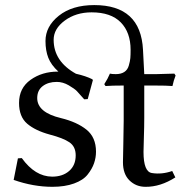

<svg xmlns="http://www.w3.org/2000/svg" viewBox="-20 -718 747 748"><path d="M408.2 -431.2Q416 -429.2 431.2 -429.2Q451.2 -429.2 464.1 -437.5Q477.1 -445.8 481.9 -462.9Q486.8 -480 487.8 -491.9Q488.8 -503.9 488.8 -523.9Q488.8 -591.8 450.4 -630.9Q412.1 -669.9 336.9 -669.9Q275.9 -669.9 232.4 -637.9Q189 -606 189 -563Q189 -479 275.9 -430.7Q314.5 -421.9 339.8 -409.2L341.8 -405.8L321.8 -332L308.1 -331.1Q289.1 -353 280 -362.5Q271 -372.1 248 -385.5Q225.1 -398.9 201.2 -398.9Q168 -398.9 146.5 -382.6Q125 -366.2 125 -335.9Q125 -279.8 217.8 -257.8Q279.8 -242.7 316.9 -212.9Q354 -183.1 354 -127Q354 -104 346.4 -82Q338.9 -60.1 321.5 -38.1Q304.2 -16.1 268.6 -3.2Q232.9 9.8 184.1 9.8Q109.9 9.8 33.2 -17.1L49.8 -101.1L64.9 -102.1Q116.7 -30.3 183.1 -29.8Q224.1 -29.8 249.5 -52Q274.9 -74.2 274.9 -112.8Q274.9 -147 250.5 -163.6Q226.1 -180.2 173.8 -193.8Q117.7 -209 85.9 -236.1Q54.2 -263.2 54.2 -316.9Q54.2 -375 99.1 -407Q144 -439 205.1 -439H207.5Q179.2 -464.8 168.2 -492.9Q157.2 -521 157.2 -558.1Q157.2 -615.2 209.2 -656.7Q261.2 -698.2 347.2 -698.2Q528.3 -698.2 537.1 -523.9L542 -429.2H588.9Q607.9 -429.2 659.2 -431.2L664.1 -423.8Q656.2 -403.8 651.9 -382.8Q631.8 -384.8 580.1 -384.8H542V-258.8Q542 -224.6 540.5 -180.9Q539.1 -137.2 539.1 -126Q539.1 -48.8 571.8 -43.9Q610.4 -37.6 650.9 -51.8L663.1 -26.9Q605 10.3 546.9 9.8Q509.8 9.8 484.4 -15.1Q459 -40 459 -85.9Q459 -97.2 460.4 -155.5Q461.9 -213.9 461.9 -248V-384.8Q415 -384.8 391.1 -382.8L386.2 -390.1Q400.4 -412.1 408.2 -431.2Z"/></svg>

Font: Biolilbert
Style: Regular
Weight: 400
Designer: Philipp H. Poll
Foundry: Philipp H. Poll
Version: Version 1.1.0